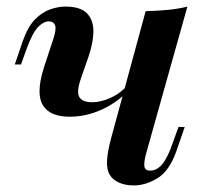

<svg xmlns="http://www.w3.org/2000/svg" viewBox="-20 -550 626 584"><path d="M375 -280Q356 -257 327 -237.5Q298 -218 263.5 -206.5Q229 -195 193 -195Q148 -195 125 -213.5Q102 -232 100.5 -266Q99 -300 114 -346L142 -431Q152 -461 147.5 -473Q143 -485 128 -485Q113 -485 96 -468Q79 -451 60 -399L44 -354H25L50 -427Q65 -469 86.5 -491Q108 -513 132.5 -521.5Q157 -530 179 -530Q224 -530 244 -510Q264 -490 264 -455.5Q264 -421 249 -377L226 -311Q212 -270 221.5 -254.5Q231 -239 261 -239Q287 -239 317.5 -253Q348 -267 371 -294ZM425 -85Q418 -60 419 -45.5Q420 -31 437 -31Q457 -31 473.5 -50.5Q490 -70 506 -117L523 -164H542L516 -89Q495 -30 459 -8Q423 14 387 14Q361 14 342 5.5Q323 -3 314 -18Q304 -35 305.5 -61.5Q307 -88 317 -126L423 -516Q459 -517 491 -520Q523 -523 550 -530Z"/></svg>

Font: Playfair Display SemiBold
Style: Italic
Weight: 600
Italic angle: -14°
Designer: Claus Eggers Sørensen
Foundry: Claus Eggers Sørensen
Version: Version 1.203